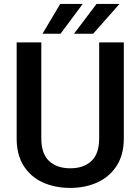

<svg xmlns="http://www.w3.org/2000/svg" viewBox="-20 -921 694 951"><path d="M471.2 -710.9H593.3V-235.8Q593.3 -154.8 558.1 -100.1Q522.9 -45.4 462.9 -17.8Q402.8 9.8 328.1 9.8Q251.5 9.8 191.4 -17.8Q131.3 -45.4 96.9 -100.1Q62.5 -154.8 62.5 -235.8V-710.9H184.6V-235.8Q184.6 -159.2 223.4 -123.3Q262.2 -87.4 328.1 -87.4Q394 -87.4 432.6 -123.3Q471.2 -159.2 471.2 -235.8ZM346.7 -753.9 458 -901.4H571.8L441.4 -753.9ZM190.4 -753.9 278.3 -901.4H389.6L279.8 -753.9Z"/></svg>

Font: Vazirmatn UI Medium
Style: Regular
Weight: 500
Designer: Saber Rastikerdar
Foundry: Saber Rastikerdar
Version: Version 33.003